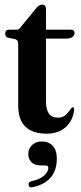

<svg xmlns="http://www.w3.org/2000/svg" viewBox="-20 -567 348 828"><path d="M46 -398 14.5 -404.5Q7 -407 4.8 -411.5Q2.5 -416 2.5 -422Q2.5 -439 20.5 -439H53Q63 -439 72.5 -454L134 -529Q147 -547 161.5 -547Q178.5 -547 178.5 -526.5V-439H283.5Q301.5 -439 301.5 -424.5Q301.5 -414.5 292.2 -407.5Q283 -400.5 264 -400.5H178.5V-128.5Q178.5 -59.5 229.5 -59.5Q253 -59.5 266.5 -74.2Q280 -89 290.5 -103.5Q300.5 -107.5 299.5 -91Q294 -46.5 262.8 -18.5Q231.5 9.5 181 9.5Q121.5 9.5 90 -20.2Q58.5 -50 58.5 -112.5V-375.5Q58.5 -385 56.2 -390Q54 -395 46 -398ZM157 146.5Q129 146.5 115.5 132.5Q102 118.5 102 97.5Q102 73 118.8 58Q135.5 43 161 43Q189.5 43 207.2 61.8Q225 80.5 225 117.5Q225 217 122 240Q106.5 244.5 103.5 231.5Q101 218.5 115 214.5Q152 207 170.2 190Q188.5 173 188.5 157.5Q188.5 146.5 177.5 146.5Z"/></svg>

Font: Fraunces 144pt S050 SemiBold
Style: Regular
Weight: 600
Version: Version 1.000; ttfautohint (v1.8.3)